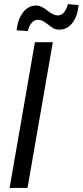

<svg xmlns="http://www.w3.org/2000/svg" viewBox="-20 -917 404 937"><path d="M114.3 0H26.9L150.4 -710.9H237.8ZM363.8 -892.1Q358.4 -837.9 333 -804.7Q308.1 -772.5 269.5 -772.5Q268.6 -772.5 267.1 -772.5Q251 -772.5 238.5 -780.3Q226.1 -788.1 214.4 -797.4Q202.6 -806.6 190.4 -813.7Q178.2 -820.8 163.1 -820.3Q130.4 -818.8 115.7 -765.6L61 -769Q66.4 -822.8 92.8 -856.9Q118.2 -890.1 156.7 -890.1Q157.7 -890.1 159.2 -890.1Q181.6 -889.6 211.4 -865.2Q240.2 -841.8 261.7 -841.8Q262.7 -841.8 263.7 -841.8Q296.4 -843.3 311.5 -897Z"/></svg>

Font: MAUL Condensed Italic
Style: Condenced Regular Italic
Weight: 400
Italic angle: -12°
Designer: MAUL
Version: Version 1.0; 2020; ttfautohint (v1.8.3)